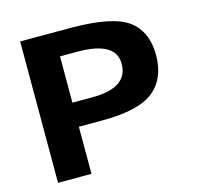

<svg xmlns="http://www.w3.org/2000/svg" viewBox="-102 -801 939 909"><g transform="rotate(-15 368.0 -346.5)"><path d="M73 0V-693H318Q526 -693 602 -636.5Q678 -580 678 -465Q678 -350 604.5 -290.5Q531 -231 351 -231H237V0ZM237 -349H334Q510 -349 510 -467Q510 -576 322 -576H237Z"/></g></svg>

Font: Fix15 Mono
Style: Bold
Weight: 700
Designer: Carrois Corporate & Edenspiekermann AG
Foundry: Carrois Corporate GbR & Edenspiekermann AG
Version: Version 3.206